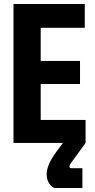

<svg xmlns="http://www.w3.org/2000/svg" viewBox="-20 -720 480 967"><path d="M48 0V-700H407V-580H185V-413H383V-297H185V-116H411V0L336 103Q330 113 330 120Q330 127 340 127H395V227H252Q215 204 215 157.5Q215 111 262 47L297 0Z"/></svg>

Font: Jockey One
Style: Regular
Weight: 400
Designer: TypeTogether
Foundry: TypeTogether
Version: Version 1.002